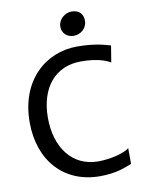

<svg xmlns="http://www.w3.org/2000/svg" viewBox="-102 -1027 845 1106"><g transform="rotate(-10 320.5 -473.5)"><path d="M383.8 -814.9C424.3 -814.9 461.9 -845.2 461.9 -890.1C461.9 -926.8 440.4 -955.1 394 -955.1C355.5 -955.1 315.9 -922.4 315.9 -879.9C315.9 -839.4 347.2 -814.9 383.8 -814.9ZM46.4 -367.7C46.4 -142.6 182.6 7.8 392.6 7.8C484.9 7.8 537.1 -14.2 580.1 -31.2L579.6 -123.5C553.7 -100.6 473.1 -78.1 397 -78.1C245.6 -78.1 154.3 -201.2 154.3 -375C154.3 -550.8 246.6 -662.6 397.5 -662.6C509.3 -662.6 555.2 -633.8 569.3 -626.5L585 -723.1C558.6 -729.5 502.9 -751 390.1 -751C207.5 -751 46.4 -613.8 46.4 -367.7Z"/></g></svg>

Font: Merriweather Sans
Style: Regular
Weight: 400
Designer: Eben Sorkin ( eben@eyebytes.com )
Foundry: Eben Sorkin
Version: Version 1.003